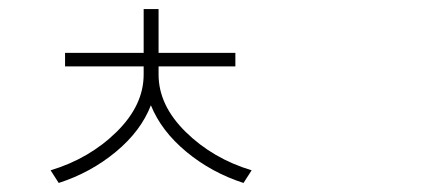

<svg xmlns="http://www.w3.org/2000/svg" viewBox="-20 -790 960 425"><path d="M331 -643V-625Q331 -557 391 -498Q451 -439 537 -413L519 -385Q448 -408 392.5 -454Q337 -500 314 -557Q292 -500 236.5 -454Q181 -408 110 -385L92 -413Q178 -439 238 -498Q298 -557 298 -625V-643H124V-673H298V-770H331V-673H501V-643Z"/></svg>

Font: Noto Sans Korean Thin
Style: Regular
Weight: 250
Designer: Ryoko NISHIZUKA  (kana & ideographs); Paul D. Hunt (Latin, Greek & Cyrillic); Wenlong ZHANG  (bopomofo); Sandoll Communi
Foundry: Adobe Systems Incorporated
Version: Version 1.0001;PS 1;hotconv 1.0.78;makeotf.lib2.5.61930